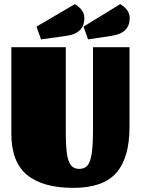

<svg xmlns="http://www.w3.org/2000/svg" viewBox="-20 -889 683 931"><path d="M35 0ZM336 22Q188 22 111.5 -40.5Q35 -103 35 -241V-660H299V-252Q299 -182 304.5 -143.5Q310 -105 324 -87.5Q338 -70 364 -70Q391 -70 405 -87.5Q419 -105 425 -146Q431 -187 431 -263V-660H608V-274Q608 -124 544 -51Q480 22 336 22ZM343 -869Q389 -841 389 -802Q389 -726 300 -715L179 -698L157 -760ZM563 -869Q609 -841 609 -802Q609 -765 587.5 -743.5Q566 -722 520 -715L407 -698L385 -760Z"/></svg>

Font: Sansita Black
Style: Regular
Weight: 900
Designer: Pablo Cosgaya
Foundry: Omnibus-Type
Version: Version 1.006; ttfautohint (v1.5)